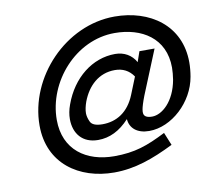

<svg xmlns="http://www.w3.org/2000/svg" viewBox="-78 -686 965 878"><g transform="rotate(-10 404.5 -247.0)"><path d="M466.8 -356.4C502.9 -356.4 532.2 -341.8 552.7 -311.5L520.5 -231.4C490.2 -156.2 434.6 -122.1 369.1 -122.1C337.9 -122.1 319.3 -129.9 312.5 -145.5C305.7 -160.2 302.7 -173.8 302.7 -184.6C302.7 -200.2 306.6 -217.8 313.5 -237.3C339.8 -306.6 391.6 -356.4 466.8 -356.4ZM507.8 -597.7C280.3 -597.7 84 -390.6 84 -166C84 10.7 220.7 104.5 383.8 104.5C480.5 104.5 566.4 73.2 663.1 25.4L638.7 -34.2C551.8 9.8 493.2 31.2 396.5 31.2C267.6 31.2 166 -38.1 166 -177.7C166 -354.5 313.5 -523.4 495.1 -523.4C620.1 -523.4 726.6 -460 726.6 -322.3C726.6 -304.7 724.6 -286.1 721.7 -266.6C704.1 -168 644.5 -117.2 598.6 -117.2C572.3 -117.2 559.6 -126 559.6 -142.6C559.6 -143.6 555.7 -156.2 580.1 -218.8L663.1 -421.9H592.8L576.2 -374C556.6 -409.2 522.5 -428.7 480.5 -428.7C375 -428.7 280.3 -354.5 238.3 -237.3C229.5 -213.9 225.6 -191.4 225.6 -170.9C225.6 -103.5 264.6 -54.7 336.9 -54.7C390.6 -54.7 438.5 -78.1 482.4 -126C485.4 -83 518.6 -54.7 574.2 -54.7C678.7 -54.7 783.2 -151.4 802.7 -266.6C806.6 -289.1 808.6 -311.5 808.6 -332C808.6 -504.9 670.9 -597.7 507.8 -597.7Z"/></g></svg>

Font: Sen-gleads
Style: Italic
Weight: 400
Designer: Kosal Sen, Philatype
Foundry: Philatype
Version: Version 1.004; ttfautohint (v1.8.3)